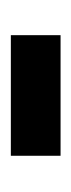

<svg xmlns="http://www.w3.org/2000/svg" viewBox="94 -458 134 363"><g transform="rotate(-90 161.5 -277.0)"><path d="M48 -230V-324H276V-230Z"/></g></svg>

Font: Radio Canada Condensed Medium
Style: Regular
Weight: 500
Width: 3
Designer: Charles Daoud, Etienne Aubert Bonn, Alexandre Saumier Demers, Jacques Le Bailly
Foundry: Radio-Canada
Version: Version 2.104; ttfautohint (v1.8.4.7-5d5b);gftools[0.9.28.de